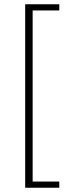

<svg xmlns="http://www.w3.org/2000/svg" viewBox="-20 -728 319 900"><path d="M98 152V-708H258V-679H133V123H258V152Z"/></svg>

Font: hySource Sans Pro Light
Style: Regular
Weight: 300
Designer: Paul D. Hunt
Foundry: Adobe Systems Incorporated
Version: Version 2.021;PS 2.000;hotconv 1.0.86;makeotf.lib2.5.63406